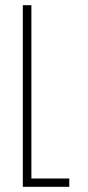

<svg xmlns="http://www.w3.org/2000/svg" viewBox="-20 -720 340 740"><path d="M68 0V-700H101V-32H247V0Z"/></svg>

Font: Trispace Condensed Thin
Style: Regular
Weight: 100
Width: 3
Designer: Tyler Finck
Foundry: Etcetera Type Company
Version: Version 1.210; ttfautohint (v1.8.3)